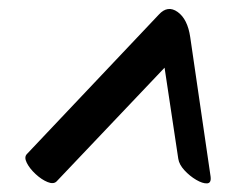

<svg xmlns="http://www.w3.org/2000/svg" viewBox="-20 -566 558 434"><path d="M41 -218 339 -533Q359 -555 381.5 -539Q404 -523 410 -482L456 -167Q458 -152 448 -151.5Q438 -151 423.5 -159.5Q409 -168 397 -181Q385 -194 383 -207L352 -413L108 -156Q101 -149 87.5 -154.5Q74 -160 60.5 -172.5Q47 -185 40.5 -198Q34 -211 41 -218Z"/></svg>

Font: Story Script
Style: Regular
Weight: 400
Designer: Lana Roulhac, Ben Buysse
Version: Version 1.000; ttfautohint (v1.8.4.7-5d5b)